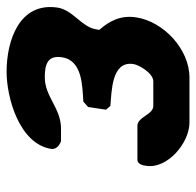

<svg xmlns="http://www.w3.org/2000/svg" viewBox="-26 -548 581 568"><g transform="rotate(-90 264.0 -263.5)"><path d="M58 -121C48 -59 125 7 186 7H319C404 7 485 -71 497 -150C504 -195 488 -228 460 -260L462 -270C468 -311 519 -338 526 -383C543 -496 429 -534 336 -534C261 -534 123 -497 108 -402C106 -387 119 -377 131 -373H168C229 -373 262 -421 320 -421C357 -421 386 -413 379 -370C370 -309 292 -310 248 -307L232 -293L224 -240L235 -227C277 -223 369 -224 359 -159C357 -143 332 -100 308 -100H235C209 -100 203 -147 176 -147H76C62 -147 59 -129 58 -121Z"/></g></svg>

Font: Asimov Print
Style: CIt
Weight: 500
Designer: Google
Version: Version 2.000980: 2014